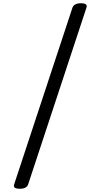

<svg xmlns="http://www.w3.org/2000/svg" viewBox="-20 -1083 553 1180"><path d="M102 77Q57 77 67 50L425 -1035Q434 -1063 478 -1063Q521 -1063 511 -1035L153 50Q144 77 102 77Z"/></svg>

Font: Playwrite SK
Style: Regular
Weight: 400
Designer: Veronika Burian, José Scaglione
Foundry: TypeTogether
Version: Version 1.002